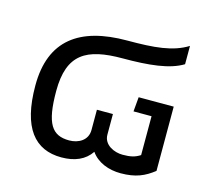

<svg xmlns="http://www.w3.org/2000/svg" viewBox="-83 -623 795 730"><g transform="rotate(15 314.5 -258.0)"><path d="M343 -484C156 -484 50 -407 50 -229C50 -62 111 10 216 10C268 10 308 -7 332 -43C357 -7 402 10 449 10C509 10 543 -6 579 -34V-287H441L436 -230H507V-77C487 -64 469 -60 438 -60C406 -60 363 -78 363 -119V-200H300V-120C300 -80 265 -60 228 -60C160 -60 132 -100 132 -229C132 -375 202 -414 344 -414C446 -414 527 -422 579 -454V-526C521 -490 450 -484 343 -484Z"/></g></svg>

Font: Kanit Light
Style: Regular
Weight: 300
Designer: Katatrad Team
Foundry: CadsonDemak
Version: Version 1.000;PS 001.000;hotconv 1.0.88;makeotf.lib2.5.64775